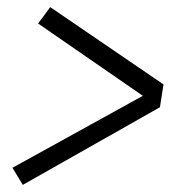

<svg xmlns="http://www.w3.org/2000/svg" viewBox="-20 -609 540 539"><path d="M44 -90 15 -138 381 -340 87 -543 121 -589 439 -372 429 -308Z"/></svg>

Font: Iosevka Curly Light
Style: Italic
Weight: 300
Italic angle: -9°
Monospace: yes
Designer: Belleve Invis
Foundry: Belleve Invis
Version: Version 22.1.2; ttfautohint (v1.8.4)